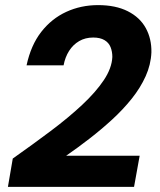

<svg xmlns="http://www.w3.org/2000/svg" viewBox="-20 -732 625 752"><path d="M11 0 30 -111Q108 -166 178 -218.5Q248 -271 301.5 -321Q355 -371 386.5 -418Q418 -465 420 -509Q420 -530 413 -547.5Q406 -565 389 -575Q372 -585 345 -585Q314 -585 290 -571Q266 -557 250.5 -532.5Q235 -508 229 -476H84Q101 -555 141.5 -607Q182 -659 239.5 -685.5Q297 -712 364 -712Q433 -712 480.5 -688Q528 -664 551 -622Q574 -580 573 -527Q571 -479 550.5 -433.5Q530 -388 496 -345.5Q462 -303 419.5 -264Q377 -225 330.5 -189Q284 -153 239 -122H527L505 0Z"/></svg>

Font: DM Sans 17pt Black
Style: Italic
Weight: 900
Italic angle: -10°
Version: Version 4.004;gftools[0.9.30]